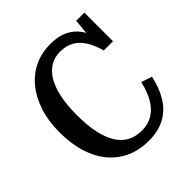

<svg xmlns="http://www.w3.org/2000/svg" viewBox="-195 -862 1014 1014"><g transform="rotate(-45 312.0 -355.0)"><path d="M343 -655Q304 -655 271.5 -636.5Q239 -618 216 -580Q193 -542 181 -486Q169 -430 169 -354Q169 -277 181.5 -220.5Q194 -164 217.5 -127Q241 -90 275.5 -72Q310 -54 354 -54Q400 -54 435 -74.5Q470 -95 494.5 -136Q519 -177 533 -238L593 -218Q578 -147 546 -95.5Q514 -44 463.5 -17Q413 10 343 10Q274 10 218.5 -14.5Q163 -39 123 -86Q83 -133 61.5 -200.5Q40 -268 40 -355Q40 -441 62.5 -508.5Q85 -576 125 -623.5Q165 -671 218.5 -695.5Q272 -720 334 -720Q394 -720 434.5 -700.5Q475 -681 500.5 -644.5Q526 -608 540 -556H505L519 -710H580V-496H511Q497 -547 475 -582.5Q453 -618 420.5 -636.5Q388 -655 343 -655Z"/></g></svg>

Font: Roboto Serif 28pt Condensed Medium
Style: Regular
Weight: 500
Width: 3
Designer: Greg Gazdowicz
Foundry: Commercial Type
Version: Version 1.008